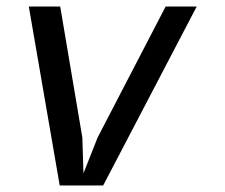

<svg xmlns="http://www.w3.org/2000/svg" viewBox="-20 -570 690 590"><path d="M163.5 0 68.5 -550H165L233 -147.5L236.5 -37.5L280 -147.5L489 -550H584.5L297 0Z"/></svg>

Font: B612 Mono
Style: Italic
Weight: 400
Italic angle: -10°
Version: Version 1.005